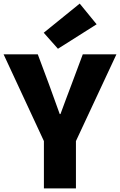

<svg xmlns="http://www.w3.org/2000/svg" viewBox="-29 -1047 667 1067"><path d="M215 0H393V-263L618 -745H431L369 -579C348 -523 328 -471 307 -413H303C282 -471 263 -523 243 -579L181 -745H-9L215 -263ZM293 -776 508 -912 414 -1027 214 -865Z"/></svg>

Font: Noto Sans KR Black
Style: Regular
Weight: 900
Designer: Ryoko NISHIZUKA 西塚涼子 (kana, bopomofo & ideographs); Paul D. Hunt (Latin, Greek & Cyrillic); Sandoll Communications 산돌커뮤니
Foundry: Adobe
Version: Version 2.004;hotconv 1.0.118;makeotfexe 2.5.65603